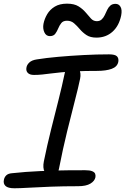

<svg xmlns="http://www.w3.org/2000/svg" viewBox="-31 -997 671 1028"><path d="M150.8 -595.8Q127.8 -595.8 117.4 -607.1Q107 -618.4 110.8 -636Q113 -650 126.2 -662.5Q139.4 -675 166.4 -679Q215.6 -687 281 -692.8Q346.4 -698.6 417 -702.3Q487.6 -706 552.6 -706Q585.4 -706 595.5 -695.2Q605.6 -684.4 602.4 -665.8Q597.2 -639.6 567.1 -628.5Q537 -617.4 488.4 -617.4Q422.8 -617.4 376.5 -615.2Q330.2 -613 297.3 -609.8Q264.4 -606.6 239.9 -603.4Q215.4 -600.2 194.6 -598Q173.8 -595.8 150.8 -595.8ZM245 -56Q219.2 -56 208 -77Q196.8 -98 203.8 -133Q221.4 -219.6 242.3 -302.9Q263.2 -386.2 282.4 -462.2Q301.6 -538.2 314.4 -600Q319.2 -624.2 328.9 -636.6Q338.6 -649 357.4 -649Q379.8 -649 392 -627.4Q404.2 -605.8 397.8 -575Q388.6 -530 369.9 -458.1Q351.2 -386.2 328.5 -293.7Q305.8 -201.2 284.6 -93Q277.2 -56 245 -56ZM46.2 11Q11.4 11 -1.5 -1.4Q-14.4 -13.8 -10.2 -33.6Q-7.6 -48.4 2.6 -58.2Q12.8 -68 33.2 -69.6Q70.2 -73.8 106.8 -76.4Q143.4 -79 180.9 -80.8Q218.4 -82.6 257.5 -83.8Q296.6 -85 338.1 -85.3Q379.6 -85.6 425.2 -85.6Q449.8 -85.6 462.4 -80.4Q475 -75.2 478.3 -67Q481.6 -58.8 480 -48.2Q476.2 -28 453.2 -14Q430.2 0 386.4 0Q309 0 242.2 2.5Q175.4 5 124.7 8Q74 11 46.2 11ZM236 -803.6Q215.8 -803.6 206.5 -824Q197.2 -844.4 201.8 -869.4Q207 -896 221.7 -921Q236.4 -946 262.5 -961.7Q288.6 -977.4 327.6 -977.4Q366.4 -977.4 389.3 -963.1Q412.2 -948.8 427.6 -930.5Q443 -912.2 455.9 -897.9Q468.8 -883.6 487.6 -883.6Q503.2 -883.6 513.2 -892.8Q523.2 -902 529.8 -916Q536.4 -930 542.9 -944Q549.4 -958 559.9 -967.2Q570.4 -976.4 587.6 -976.4Q605.4 -976.4 614.5 -960.2Q623.6 -944 617.8 -914Q606.2 -858.2 571.1 -826.9Q536 -795.6 485.4 -795.6Q452.6 -795.6 432.2 -809.1Q411.8 -822.6 396.4 -840.8Q381 -859 365.4 -872.5Q349.8 -886 327.6 -886Q307.2 -886 297.3 -873.6Q287.4 -861.2 280.7 -844.8Q274 -828.4 264.7 -816Q255.4 -803.6 236 -803.6Z"/></svg>

Font: Shantell Sans Light
Style: Italic
Weight: 300
Italic angle: -11°
Designer: Stephen Nixon, Anya Danilova, Shantell Martin
Foundry: Arrow Type
Version: Version 1.008;[ac192a2d6]